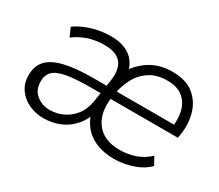

<svg xmlns="http://www.w3.org/2000/svg" viewBox="-95 -702 1050 919"><g transform="rotate(30 429.5 -243.0)"><path d="M207 8Q165 8 127.5 -9Q90 -26 67 -58.5Q44 -91 44 -136Q44 -187 73 -218Q102 -249 163 -263.5Q224 -278 319 -278H400L393 -233H333Q248 -233 199 -224Q150 -215 129.5 -194.5Q109 -174 109 -139Q109 -91 141 -66Q173 -41 213 -41Q252 -41 286 -57Q320 -73 345 -104Q370 -135 378 -183L397 -305Q408 -374 381 -408Q354 -442 288 -442Q242 -442 202 -429.5Q162 -417 124 -389L103 -437Q127 -454 158 -467Q189 -480 223.5 -487Q258 -494 293 -494Q365 -494 405.5 -460.5Q446 -427 453 -364H422Q453 -422 506.5 -458Q560 -494 634 -494Q709 -494 752 -459Q795 -424 810.5 -369Q826 -314 816 -253L813 -233H424L431 -278H782L764 -262Q771 -313 760.5 -354Q750 -395 719 -420Q688 -445 633 -445Q575 -445 535.5 -418.5Q496 -392 475 -351Q454 -310 446 -267L443 -246Q428 -155 469.5 -99Q511 -43 598 -43Q645 -43 685 -57Q725 -71 758 -102L782 -59Q750 -26 699 -9Q648 8 597 8Q540 8 496 -11Q452 -30 425 -66Q398 -102 388 -152H415Q400 -97 369 -61.5Q338 -26 296.5 -9Q255 8 207 8Z"/></g></svg>

Font: Nunito Sans 12pt ExtraLight 12pt Light
Style: Italic
Weight: 300
Italic angle: -9°
Version: Version 3.101;gftools[0.9.27]